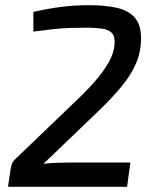

<svg xmlns="http://www.w3.org/2000/svg" viewBox="-20 -722 600 742"><path d="M323 -702Q383 -702 428.5 -692.5Q474 -683 499.5 -655.5Q525 -628 525 -575Q525 -521 505 -475.5Q485 -430 450 -388Q415 -346 370 -302L148 -89Q174 -92 201.5 -93Q229 -94 254 -94H484L471 0H11L20 -62Q22 -75 25 -85.5Q28 -96 36 -104L263 -322Q305 -361 341.5 -401.5Q378 -442 400.5 -482Q423 -522 423 -560Q423 -585 410.5 -596.5Q398 -608 373.5 -611.5Q349 -615 315 -615Q281 -615 250.5 -614Q220 -613 187 -609.5Q154 -606 109 -600V-676Q158 -687 195 -692.5Q232 -698 263 -700Q294 -702 323 -702Z"/></svg>

Font: Exo 2 Medium
Style: Italic
Weight: 500
Italic angle: -8°
Designer: Natanael Gama
Foundry: Natanael Gama
Version: Version 2.010